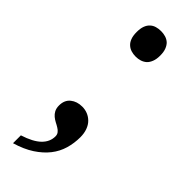

<svg xmlns="http://www.w3.org/2000/svg" viewBox="-237 -556 725 725"><g transform="rotate(45 125.0 -193.5)"><path d="M63 -473.1Q63 -492.7 67.9 -505.6Q72.8 -518.6 81.5 -526.4Q89.8 -534.2 101.3 -537.6Q112.8 -541 126 -541Q138.7 -541 150.1 -537.6Q161.6 -534.2 170.4 -526.4Q178.7 -518.6 183.8 -505.6Q189 -492.7 189 -473.1Q189 -454.1 183.8 -440.9Q178.7 -427.7 170.4 -419.9Q161.6 -412.1 150.1 -408.4Q138.7 -404.8 126 -404.8Q112.8 -404.8 101.3 -408.4Q89.8 -412.1 81.5 -419.9Q72.8 -427.7 67.9 -440.9Q63 -454.1 63 -473.1ZM193.8 -42Q193.8 -10.3 185.1 19.8Q176.3 49.8 156.7 74.7Q137.2 99.6 106 120.1Q74.7 140.6 29.8 153.8V111.8Q79.1 96.2 102.1 73.7Q125 51.3 125 22Q125 12.2 119.6 5.4Q114.3 -1.5 106 -6.3Q102.1 -8.8 97.7 -11.2Q93.3 -13.7 88.4 -16.1Q79.1 -21 70.8 -27.8Q62.5 -34.7 57.1 -44.9Q54.7 -49.8 53.2 -55.9Q51.8 -62 51.8 -69.8Q51.8 -98.6 70.6 -113.8Q89.4 -128.9 117.2 -128.9Q132.8 -128.9 146.5 -123.3Q160.2 -117.7 170.9 -106.9Q181.6 -96.2 187.7 -79.6Q193.8 -63 193.8 -42Z"/></g></svg>

Font: Sitara
Style: Regular
Weight: 400
Designer: Neelakash Kshetrimayum
Foundry: Neelakash Kshetrimayum
Version: Version 1.000;PS Version 1.000;PS 1.0;hotconv 1.;hotconv 1.0